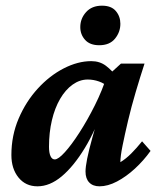

<svg xmlns="http://www.w3.org/2000/svg" viewBox="-20 -655 566 683"><path d="M113.3 7.8Q71.3 7.8 45.9 -23.4Q20.5 -54.7 20.5 -103.5Q20.5 -172.9 46.4 -233.4Q72.3 -293.9 114.3 -339.8Q156.2 -385.7 206.5 -411.6Q256.8 -437.5 304.7 -437.5Q335 -437.5 356.9 -420.9Q378.9 -404.3 401.4 -375L367.2 -343.8Q351.6 -358.4 332 -365.2Q312.5 -372.1 292 -372.1Q263.7 -372.1 238.3 -354Q212.9 -335.9 193.8 -303.2Q174.8 -270.5 164.6 -227.1Q154.3 -183.6 154.3 -132.8Q154.3 -111.3 159.7 -99.6Q165 -87.9 174.8 -87.9Q187.5 -87.9 210.9 -113.8Q234.4 -139.6 262.7 -183.6Q291 -227.5 317.4 -280.3Q343.8 -333 360.4 -385.7L376 -397.5L410.2 -428.7H494.1Q478.5 -380.9 462.9 -328.1Q447.3 -275.4 435.5 -225.6Q423.8 -175.8 416 -137.2Q408.2 -98.6 408.2 -78.1Q427.7 -89.8 446.8 -108.9Q465.8 -127.9 485.4 -152.3L515.6 -118.2Q491.2 -84 460 -55.2Q428.7 -26.4 396 -9.3Q363.3 7.8 334 7.8Q310.5 7.8 297.4 -5.9Q284.2 -19.5 284.2 -44.9Q284.2 -60.5 290 -90.3Q295.9 -120.1 309.1 -167.5Q322.3 -214.8 342.8 -283.2H351.6Q321.3 -193.4 281.7 -128.4Q242.2 -63.5 199.7 -27.8Q157.2 7.8 113.3 7.8ZM333 -494.1Q299.8 -494.1 282.7 -513.2Q265.6 -532.2 265.6 -558.6Q265.6 -588.9 286.1 -611.8Q306.6 -634.8 342.8 -634.8Q376 -634.8 392.1 -615.7Q408.2 -596.7 408.2 -570.3Q408.2 -541 389.2 -517.6Q370.1 -494.1 333 -494.1Z"/></svg>

Font: Crimson Pro ExtraLight
Style: Bold Italic
Weight: 700
Italic angle: -12°
Version: Version 1.002